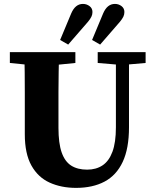

<svg xmlns="http://www.w3.org/2000/svg" viewBox="-20 -917 771 956"><path d="M358.5 18.5Q285.1 18.5 227.3 -7.7Q169.4 -33.9 136.4 -92.9Q103.5 -151.9 103.5 -248.5V-357.2Q103.5 -407 103.5 -456.8Q103.5 -506.5 103 -557.1Q102.5 -607.7 100.5 -657.3H274.1Q273.1 -608.7 272.1 -558.6Q271.1 -508.5 271.1 -458.3Q271.1 -408 271.1 -357.2V-280.3Q271.1 -203.8 287 -158.2Q302.9 -112.6 334.6 -92.4Q366.3 -72.3 413.7 -72.3Q458.7 -72.3 490.7 -93.7Q522.7 -115 539.9 -161.5Q557.1 -207.9 557.1 -283.1V-657.3H622.3V-283.2Q622.3 -177.5 590.9 -110.8Q559.6 -44.1 500.6 -12.8Q441.7 18.5 358.5 18.5ZM29.1 -603.5V-657.3H355.3V-603.5L206.6 -588.5H177.8ZM466.5 -603.5V-657.3H705V-603.5L602.1 -594.5H572.9ZM279.4 -718 334.7 -850.5Q345 -874.2 359.5 -885.9Q374 -897.5 393 -897.5Q411.3 -897.5 425.8 -886.6Q440.4 -875.7 440.4 -857.1Q440.4 -844.6 435 -833.6Q429.7 -822.6 418.4 -808.9L319.5 -695ZM438.5 -718 493.7 -850.5Q504 -874.2 518.5 -885.9Q533 -897.5 552.4 -897.5Q570.7 -897.5 585 -886.6Q599.4 -875.7 599.4 -857.1Q599.4 -844.6 594.1 -833.6Q588.7 -822.6 577.4 -808.9L478.6 -695Z"/></svg>

Font: Source Serif 4 Variable
Style: Regular
Weight: 400
Designer: Frank Grießhammer
Foundry: Adobe
Version: Version 4.005;hotconv 1.1.0;makeotfexe 2.6.0